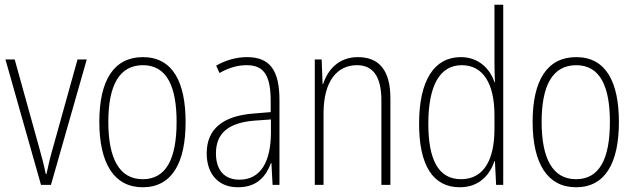

<svg xmlns="http://www.w3.org/2000/svg" viewBox="-20 -780 2680 810"><path d="M153 0H195L346 -529H307L204 -159C192 -119 184 -82 176 -46H173C165 -86 155 -123 144 -162L42 -529H3Z M763 -265C763 -433 709 -539 583 -539C461 -539 399 -442 399 -266C399 -90 462 10 582 10C703 10 763 -89 763 -265ZM437 -266C437 -419 483 -505 583 -505C686 -505 725 -411 725 -266C725 -108 680 -24 582 -24C483 -24 437 -112 437 -266Z M1022 -539C977 -539 931 -526 892 -503L906 -472C948 -496 986 -505 1020 -505C1091 -505 1122 -466 1122 -353V-307L1049 -301C923 -291 852 -238 852 -133C852 -54 894 10 984 10C1066 10 1103 -38 1123 -92H1125L1130 0H1159V-357C1159 -486 1117 -539 1022 -539ZM1052 -271 1123 -276V-218C1122 -101 1082 -22 990 -22C927 -22 891 -62 891 -133C891 -219 945 -262 1052 -271Z M1490 -539C1407 -539 1362 -484 1343 -425H1341L1337 -529H1308V0H1345V-302C1345 -439 1403 -505 1486 -505C1551 -505 1589 -461 1589 -356V0H1627V-365C1627 -485 1578 -539 1490 -539Z M1920 10C2003 10 2047 -44 2066 -100H2068L2073 0H2103V-760H2066V-517C2066 -491 2067 -463 2068 -433H2066C2048 -488 2001 -539 1924 -539C1812 -539 1748 -441 1748 -258C1748 -83 1806 10 1920 10ZM1925 -24C1829 -24 1787 -107 1787 -258C1787 -420 1836 -505 1928 -505C2019 -505 2066 -426 2066 -294V-236C2066 -104 2020 -24 1925 -24Z M2591 -265C2591 -433 2537 -539 2411 -539C2289 -539 2227 -442 2227 -266C2227 -90 2290 10 2410 10C2531 10 2591 -89 2591 -265ZM2265 -266C2265 -419 2311 -505 2411 -505C2514 -505 2553 -411 2553 -266C2553 -108 2508 -24 2410 -24C2311 -24 2265 -112 2265 -266Z"/></svg>

Font: Noto Sans Georgian Condensed ExtraLight
Style: Regular
Weight: 200
Width: 3
Designer: Monotype Design Team, Akaki Razmadze
Foundry: Google LLC
Version: Version 2.005